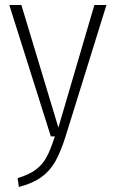

<svg xmlns="http://www.w3.org/2000/svg" viewBox="-20 -542 460 763"><path d="M240 2Q221 62 199.5 100Q178 138 143.5 162.5Q109 187 55 201L50 166Q96 152 122.5 132Q149 112 165 82.5Q181 53 198 0H182L17 -522H65L212 -35L355 -522H403Z"/></svg>

Font: Fira Sans Condensed ExtraLight
Style: Regular
Weight: 275
Width: 3
Designer: Carrois Corporate & Edenspiekermann AG
Foundry: Carrois Corporate GbR & Edenspiekermann AG
Version: Version 4.203